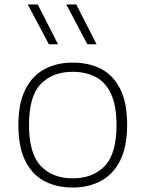

<svg xmlns="http://www.w3.org/2000/svg" viewBox="-20 -828 650 857"><path d="M304.5 9Q232 9 177.5 -20Q123 -49 92.5 -110.8Q62 -172.5 62 -270.5Q62 -366.5 92.8 -428Q123.5 -489.5 178 -519Q232.5 -548.5 304.5 -548.5Q378 -548.5 432.5 -519.8Q487 -491 517.2 -429.5Q547.5 -368 547.5 -270.5Q547.5 -174 516.8 -112.2Q486 -50.5 431.2 -20.8Q376.5 9 304.5 9ZM304.5 -32Q394 -32 447 -86.5Q500 -141 500 -269.5Q500 -356 476 -408.2Q452 -460.5 408 -484Q364 -507.5 304.5 -507.5Q215.5 -507.5 162.5 -453.5Q109.5 -399.5 109.5 -271Q109.5 -141.5 162.5 -86.8Q215.5 -32 304.5 -32ZM370 -630.5 276 -808H320.5L411 -630.5ZM198 -630.5 104 -808H148.5L239 -630.5Z"/></svg>

Font: Encode Sans Expanded ExtraLight
Style: Regular
Weight: 200
Width: 7
Designer: Multiple Designers
Foundry: Impallari Type
Version: Version 3.000; ttfautohint (v1.8.3) -l 8 -r 50 -G 200 -x 14 